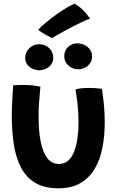

<svg xmlns="http://www.w3.org/2000/svg" viewBox="-20 -963 629 1010"><path d="M377 -492.5Q388 -496.5 408.2 -498.5Q428.5 -500.5 448 -500.5Q464 -500.5 483.8 -499.2Q503.5 -498 516 -496Q523 -452.5 527 -408.2Q531 -364 531 -321Q531 -249.5 518.8 -186.5Q506.5 -123.5 478.2 -75.2Q450 -27 403 0.2Q356 27.5 287 27.5Q212.5 27.5 164.5 -1.8Q116.5 -31 89.8 -83.2Q63 -135.5 52.5 -204.8Q42 -274 42 -354Q42 -393.5 44.2 -434Q46.5 -474.5 49.5 -514.5Q61 -515.5 79.8 -515.8Q98.5 -516 114 -516Q136 -515.5 157.8 -513Q179.5 -510.5 192.5 -506.5Q188.5 -469 185.8 -428.2Q183 -387.5 183 -347.5Q183 -274 194 -218.2Q205 -162.5 228.5 -131.5Q252 -100.5 290 -100.5Q326 -100.5 348.8 -128.5Q371.5 -156.5 382.2 -206.2Q393 -256 393 -321Q393 -365 388.5 -409.8Q384 -454.5 377 -492.5ZM186.5 -593.5Q158 -593.5 135.2 -611.2Q112.5 -629 112.5 -657.5Q112.5 -688.5 134.2 -709.5Q156 -730.5 186 -730.5Q218.5 -730.5 239.2 -709.5Q260 -688.5 260 -658Q260 -630 238 -611.8Q216 -593.5 186.5 -593.5ZM392 -598.5Q362 -598.5 340 -618.2Q318 -638 318 -667.5Q318 -696.5 338.2 -715.8Q358.5 -735 386.5 -735Q418 -735 441.2 -715.5Q464.5 -696 464.5 -665.5Q464.5 -645.5 454 -630.5Q443.5 -615.5 427 -607Q410.5 -598.5 392 -598.5ZM373 -943Q393.5 -932 410.2 -916Q427 -900 438.2 -885.8Q449.5 -871.5 453.5 -865Q436.5 -859 413.8 -848.5Q391 -838 366.5 -825.2Q342 -812.5 319.2 -800.2Q296.5 -788 279.2 -778Q262 -768 254 -763Q250.5 -765 240.2 -770Q230 -775 218.2 -781.5Q206.5 -788 196.2 -794.8Q186 -801.5 181.5 -806Q194.5 -822.5 220.2 -843.8Q246 -865 275.5 -886Q305 -907 331.5 -922.8Q358 -938.5 373 -943Z"/></svg>

Font: Grandstander Thin SemiBold
Style: Regular
Weight: 600
Version: Version 1.200